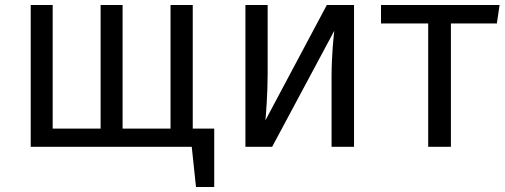

<svg xmlns="http://www.w3.org/2000/svg" viewBox="-20 -588 2023 769"><path d="M752 -73V-568H663V-73H471V-568H383V-73H191V-568H103V0H748L765 161H838V-73Z M1398 -568H1289L1043 -106C1045 -125 1052 -212 1052 -294V-568H963V0H1070L1319 -465C1317 -449 1308 -372 1308 -279V0H1398Z M1981 -568H1506V-494H1695V0H1786V-494H1970Z"/></svg>

Font: Glow Sans SC Normal Book
Style: Regular
Weight: 500
Designer: Ryoko NISHIZUKA (kana, bopomofo & ideographs); Paul D. Hunt (Latin, Greek & Cyrillic); Sandoll Communications, Soo-young
Version: Version 0.93